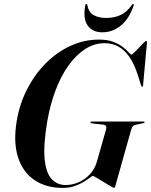

<svg xmlns="http://www.w3.org/2000/svg" viewBox="-20 -906 736 936"><path d="M462.5 -713Q504.5 -713 533 -701.8Q561.5 -690.5 579.5 -676.2Q597.5 -662 607 -651Q616.5 -640 620.5 -640Q624 -640 634.2 -650Q644.5 -660 657 -673.2Q669.5 -686.5 679.5 -696.5Q689.5 -706.5 692 -706.5Q694.5 -706.5 695.5 -704.5Q696.5 -702.5 696.5 -698L677.5 -491Q677.5 -486.5 676.5 -485Q675.5 -483.5 673.5 -483.5Q672 -483.5 670.5 -485Q669 -486.5 667.5 -490.5L652.5 -538Q635 -593.5 611 -628.2Q587 -663 556.8 -679.2Q526.5 -695.5 489.5 -695.5Q440.5 -695.5 396.2 -667.5Q352 -639.5 315 -588.2Q278 -537 251.5 -467.5Q225 -398 210.5 -315.5Q191 -200 197.5 -131.8Q204 -63.5 231.2 -33.8Q258.5 -4 300.5 -4Q332 -4 363.2 -17.5Q394.5 -31 418.5 -56.8Q442.5 -82.5 452.5 -118.5L497 -275Q500 -285 496.8 -291.2Q493.5 -297.5 483 -298.5L428 -304.5Q423.5 -305.5 422.2 -306.5Q421 -307.5 421 -309.5Q421 -311.5 422.8 -312.5Q424.5 -313.5 427.5 -313.5H680Q683 -313.5 684 -312.5Q685 -311.5 685 -310.5Q685 -308.5 683.8 -307.5Q682.5 -306.5 678 -305.5L640.5 -297.5Q633 -296 628 -290.5Q623 -285 620 -275.5L543 -2Q541.5 5 539.8 7.2Q538 9.5 534.5 9.5Q532.5 9.5 522.2 3.5Q512 -2.5 498 -11Q484 -19.5 469.8 -28.2Q455.5 -37 445.2 -42.8Q435 -48.5 433 -48.5Q429.5 -48.5 418.2 -39.8Q407 -31 388.2 -19.5Q369.5 -8 344 1Q318.5 10 285.5 10Q205 10 148.2 -28Q91.5 -66 67.8 -139.5Q44 -213 62 -319Q76 -401 113 -472.8Q150 -544.5 203.8 -598.2Q257.5 -652 323.8 -682.5Q390 -713 462.5 -713ZM497.5 -818.5Q538 -818.5 568.8 -833.2Q599.5 -848 622.5 -881.5Q624.5 -884.5 625.8 -885.5Q627 -886.5 629 -886.5Q631 -886.5 631.8 -884.8Q632.5 -883 631.5 -879Q610 -815 569.8 -781.8Q529.5 -748.5 479.5 -748.5Q430.5 -748.5 407.2 -781.8Q384 -815 395.5 -879Q396 -883 397.5 -884.8Q399 -886.5 401 -886.5Q403 -886.5 404.2 -885.5Q405.5 -884.5 405.5 -881.5Q412 -846 436.8 -832.2Q461.5 -818.5 497.5 -818.5Z"/></svg>

Font: Fraunces 120pt SemiBold
Style: Italic
Weight: 600
Italic angle: -16°
Version: Version 1.000;[b76b70a41]